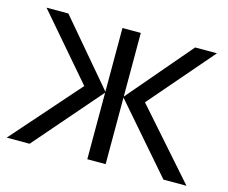

<svg xmlns="http://www.w3.org/2000/svg" viewBox="-81 -645 898 755"><g transform="rotate(15 368.0 -267.0)"><path d="M330.1 -534.2H404.8V-274.9L626 -534.2H714.8L491.2 -274.9L733.9 0H640.1L404.8 -271V0H330.1V-271L95.2 0H2L244.1 -274.9L21 -534.2H109.9L330.1 -274.9Z"/></g></svg>

Font: OpenSans
Style: Regular
Weight: 400
Foundry: Ascender Corporation
Version: Version 1.10